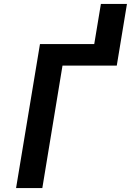

<svg xmlns="http://www.w3.org/2000/svg" viewBox="-20 -960 668 980"><path d="M62 0 184 -735H461L495 -940H628L576 -625H299L196 0Z"/></svg>

Font: Iosevka SS04 XBd Ex Obl
Style: Regular
Weight: 800
Width: 7
Italic angle: -9°
Monospace: yes
Designer: Belleve Invis
Foundry: Belleve Invis
Version: Version 19.0.0; ttfautohint (v1.8.4)